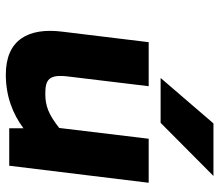

<svg xmlns="http://www.w3.org/2000/svg" viewBox="-68 -692 771 676"><g transform="rotate(90 318.0 -353.5)"><path d="M242 12C318 12 380 -12 431 -50V0H563L623 -491H468L430 -176C383 -139 353 -127 310 -127C260 -127 240 -139 249 -209L283 -491H128L91 -187C76 -68 119 12 242 12ZM414 -719 254 -533H412L599 -719Z"/></g></svg>

Font: Falling Sky
Style: ExBdObl
Weight: 400
Designer: Paul D. Hunt
Foundry: Adobe Systems Incorporated
Version: Version 1.02